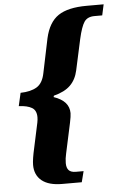

<svg xmlns="http://www.w3.org/2000/svg" viewBox="-59 -802 621 968"><g transform="rotate(-5 251.5 -318.0)"><path d="M78 16Q78 -12 91 -69L118 -195Q121 -210 121 -222Q121 -257 98 -270.5Q75 -284 32 -286L47 -352Q98 -353 129 -371.5Q160 -390 170 -441L206 -614Q224 -694 273 -727Q322 -760 417 -760H503L491 -705H452Q416 -705 400 -681.5Q384 -658 370 -596L336 -440Q326 -394 297 -365.5Q268 -337 213 -323L211 -316Q289 -290 289 -228Q289 -213 282 -180L249 -27Q243 -2 243 21Q243 45 254 57Q265 69 290 69H329L315 124H216Q148 124 113 95.5Q78 67 78 16Z"/></g></svg>

Font: Noto Serif NarrowExtraBold
Style: Italic
Weight: 800
Width: 4
Italic angle: -12°
Designer: Monotype Design Team
Foundry: Monotype Imaging Inc.
Version: Version 1.001